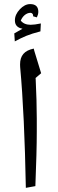

<svg xmlns="http://www.w3.org/2000/svg" viewBox="-20 -905 278 925"><path d="M157.2 -333C157.2 -389.2 155.3 -452.6 151.9 -524.4L151.4 -529.3L178.2 -552.2C157.2 -620.1 146.5 -655.8 145.5 -659.2C144.5 -662.6 143.6 -666.5 142.6 -670.9C97.2 -661.6 76.7 -637.2 76.7 -594.7L77.1 -582C91.3 -427.7 100.1 -233.9 104.5 0L150.4 -8.3C154.8 -118.7 157.2 -206.1 157.2 -270.5ZM157.7 -821.3C162.1 -830.6 164.6 -839.4 164.6 -848.1C164.6 -873 151.4 -885.3 125.5 -885.3C107.9 -885.3 91.3 -877 75.7 -860.4C59.6 -843.3 51.8 -825.7 51.8 -806.6C51.8 -784.2 64 -771 88.4 -766.6L48.8 -744.1L51.3 -705.6C70.3 -715.8 88.9 -725.1 106.9 -732.4C124.5 -739.7 147 -746.6 174.8 -753.9L176.8 -792C155.8 -787.6 139.6 -785.6 127.4 -785.6C106.4 -785.6 90.3 -792.5 80.1 -805.7C87.9 -825.7 106 -843.3 127 -843.3C134.3 -843.3 139.6 -836.4 139.6 -830.6L139.2 -826.7Z"/></svg>

Font: Noto Naskh Arabic
Style: Regular
Weight: 400
Designer: Monotype Design Team
Foundry: Monotype Imaging Inc.
Version: Version 1.07